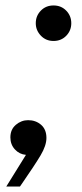

<svg xmlns="http://www.w3.org/2000/svg" viewBox="-20 -560 299 703"><path d="M176 -410Q148 -410 129.5 -429.5Q111 -449 111 -475Q111 -502 129.5 -521Q148 -540 176 -540Q204 -540 222.5 -521Q241 -502 241 -475Q241 -448 222.5 -429Q204 -410 176 -410ZM3 123 75 7Q51 5 34.5 -13Q18 -31 18 -57Q18 -86 38 -103Q58 -120 83 -120Q111 -120 130.5 -103Q150 -86 150 -55Q150 -27 128.5 9Q107 45 60 113L53 123Z"/></svg>

Font: Be Vietnam Pro
Style: Italic
Weight: 400
Italic angle: -12°
Designer: Lam Bao, Tony Le, Vietanh Nguyen
Foundry: Yellow Type Foundry
Version: Version 1.002; ttfautohint (v1.8.3)